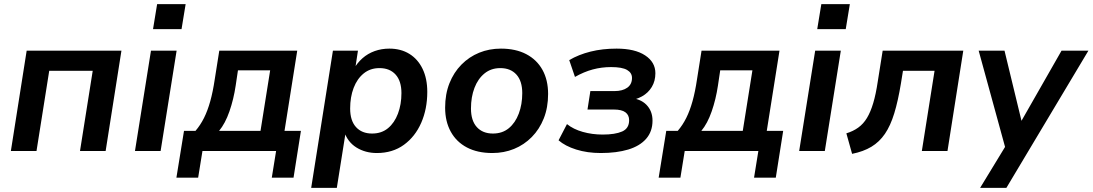

<svg xmlns="http://www.w3.org/2000/svg" viewBox="-20 -736 5326 936"><path d="M33 0 110 -489H572L495 0H370L432 -391H220L158 0Z M726 -594 746 -716H885L865 -594ZM638 0 716 -489H841L763 0Z M840 130 877 -98H933Q957 -126 974.5 -161Q992 -196 1005 -242.5Q1018 -289 1027 -350L1049 -489H1429L1367 -98H1447L1411 130H1305L1326 0H967L946 130ZM1048 -98H1250L1297 -393H1140L1129 -319Q1119 -252 1098.5 -193Q1078 -134 1048 -98Z M1497 180 1603 -489H1725L1711 -397H1703Q1721 -429 1747 -452Q1773 -475 1806.5 -487Q1840 -499 1878 -499Q1934 -499 1975.5 -473.5Q2017 -448 2040 -400.5Q2063 -353 2063 -288Q2063 -205 2033.5 -137.5Q2004 -70 1949 -30Q1894 10 1817 10Q1761 10 1717.5 -17Q1674 -44 1657 -97H1666L1622 180ZM1794 -85Q1840 -85 1871.5 -111Q1903 -137 1920 -182Q1937 -227 1937 -282Q1937 -341 1908.5 -372.5Q1880 -404 1830 -404Q1785 -404 1753 -378Q1721 -352 1704 -307.5Q1687 -263 1687 -207Q1687 -148 1715.5 -116.5Q1744 -85 1794 -85Z M2380 10Q2308 10 2256.5 -17Q2205 -44 2177.5 -94Q2150 -144 2150 -211Q2150 -277 2171 -330Q2192 -383 2229.5 -421Q2267 -459 2316 -479Q2365 -499 2422 -499Q2494 -499 2545.5 -472Q2597 -445 2624.5 -395.5Q2652 -346 2652 -278Q2652 -212 2631 -159Q2610 -106 2572.5 -68Q2535 -30 2486 -10Q2437 10 2380 10ZM2383 -85Q2429 -85 2460.5 -111Q2492 -137 2509 -182Q2526 -227 2526 -282Q2526 -341 2497.5 -372.5Q2469 -404 2419 -404Q2374 -404 2342 -378Q2310 -352 2293 -307.5Q2276 -263 2276 -207Q2276 -148 2304.5 -116.5Q2333 -85 2383 -85Z M2909 10Q2843 10 2789 -7Q2735 -24 2703 -52L2744 -131Q2775 -106 2821 -93Q2867 -80 2918 -80Q2979 -80 3013 -95Q3047 -110 3047 -150Q3047 -175 3029 -188.5Q3011 -202 2973 -202H2844L2858 -292H2976Q3015 -292 3038 -308.5Q3061 -325 3061 -356Q3061 -381 3037 -395Q3013 -409 2959 -409Q2913 -409 2870 -397.5Q2827 -386 2783 -361L2755 -443Q2801 -470 2859 -484.5Q2917 -499 2986 -499Q3075 -499 3125 -466Q3175 -433 3175 -379Q3175 -341 3157.5 -312Q3140 -283 3109.5 -266Q3079 -249 3040 -245L3046 -259Q3101 -256 3131 -225.5Q3161 -195 3161 -148Q3161 -95 3130 -59.5Q3099 -24 3042.5 -7Q2986 10 2909 10Z M3191 130 3228 -98H3284Q3308 -126 3325.5 -161Q3343 -196 3356 -242.5Q3369 -289 3378 -350L3400 -489H3780L3718 -98H3798L3762 130H3656L3677 0H3318L3297 130ZM3399 -98H3601L3648 -393H3491L3480 -319Q3470 -252 3449.5 -193Q3429 -134 3399 -98Z M3964 -594 3984 -716H4123L4103 -594ZM3876 0 3954 -489H4079L4001 0Z M4134 14 4106 -86Q4139 -96 4164 -114Q4189 -132 4206.5 -161Q4224 -190 4237 -233.5Q4250 -277 4259 -338L4283 -489H4676L4599 0H4474L4536 -391H4382L4372 -329Q4358 -244 4339.5 -183.5Q4321 -123 4294 -83.5Q4267 -44 4228 -20.5Q4189 3 4134 14Z M4758 180 4895 -45 4887 7 4751 -489H4877L4969 -109H4938L5155 -489H5286L4886 180Z"/></svg>

Font: Nunito Sans 12pt ExtraLight
Style: Italic
Weight: 200
Italic angle: -9°
Designer: Vernon Adams
Foundry: Vernon Adams
Version: Version 3.101;gftools[0.9.27]